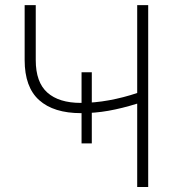

<svg xmlns="http://www.w3.org/2000/svg" viewBox="-20 -748 692 768"><path d="M78.6 -727.5H123V-507.8Q123 -418.9 169.4 -377.7Q215.8 -336.4 303.2 -336.4Q358.4 -336.4 416 -346.9Q473.6 -357.4 528.8 -376V-727.5H572.8V0H528.8V-333.5Q467.8 -314.5 413.8 -304.9Q359.9 -295.4 304.2 -295.4Q194.8 -295.4 136.7 -347.4Q78.6 -399.4 78.6 -507.8ZM306.2 -174.3V-459H347.2V-174.3Z"/></svg>

Font: Inter Display Extra Light
Style: Regular
Weight: 200
Designer: Rasmus Andersson
Foundry: rsms
Version: Version 4.000;git-4fc901f